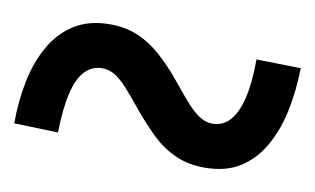

<svg xmlns="http://www.w3.org/2000/svg" viewBox="-42 -525 684 417"><g transform="rotate(10 300.0 -316.5)"><path d="M427 -181Q392 -181 363.5 -193.5Q335 -206 311 -229Q287 -252 263 -281Q243 -306 228 -322.5Q213 -339 200 -347Q187 -355 172 -355Q149 -355 133.5 -338.5Q118 -322 110 -288Q102 -254 101 -201L4 -204Q4 -253 13 -297.5Q22 -342 42 -377Q62 -412 94 -432Q126 -452 172 -452Q207 -452 234.5 -440Q262 -428 286 -406.5Q310 -385 333 -357Q354 -331 369.5 -313.5Q385 -296 399 -287Q413 -278 427 -278Q450 -278 465.5 -294.5Q481 -311 489.5 -345.5Q498 -380 498 -432L596 -430Q595 -381 586 -336.5Q577 -292 557 -256.5Q537 -221 505.5 -201Q474 -181 427 -181Z"/></g></svg>

Font: BioRhyme SemiBold
Style: Regular
Weight: 600
Designer: Aoife Mooney
Foundry: Aoife Mooney Type
Version: Version 1.600;gftools[0.9.33]